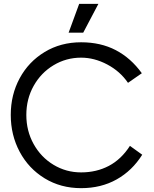

<svg xmlns="http://www.w3.org/2000/svg" viewBox="-20 -966 800 999"><path d="M36 -368Q36 -473 82.5 -559Q129 -645 212.5 -695.5Q296 -746 402 -746Q504 -746 582.5 -705Q661 -664 718 -585L646 -535Q605 -595 538 -630.5Q471 -666 402 -666Q324 -666 258.5 -626.5Q193 -587 155 -519Q117 -451 117 -368Q117 -285 155 -216.5Q193 -148 258.5 -108.5Q324 -69 402 -69Q482 -69 546.5 -103Q611 -137 656 -207L720 -161Q668 -78 587 -32.5Q506 13 402 13Q296 13 212.5 -38Q129 -89 82.5 -176Q36 -263 36 -368ZM492 -946 413 -796H337L392 -946Z"/></svg>

Font: Kreadon
Style: Regular
Weight: 400
Designer: kohakuno
Foundry: StudioGnu
Version: Version 1.000;Glyphs 3.1.2 (3151)